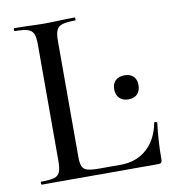

<svg xmlns="http://www.w3.org/2000/svg" viewBox="-73 -690 684 755"><g transform="rotate(-10 268.5 -312.5)"><path d="M194 -85Q194 -57 199.5 -44.5Q205 -32 220 -27.5Q235 -23 267 -23H352Q416 -23 457.5 -60.5Q499 -98 511 -163Q511 -165 516 -165Q518 -165 520.5 -163.5Q523 -162 523 -161Q514 -91 514 -15Q514 -7 510.5 -3.5Q507 0 499 0H34Q31 0 31 -6Q31 -12 34 -12Q70 -12 86 -17Q102 -22 108 -36.5Q114 -51 114 -81V-544Q114 -574 108 -588Q102 -602 85.5 -607.5Q69 -613 34 -613Q31 -613 31 -619Q31 -625 34 -625L82 -624Q126 -622 154 -622Q182 -622 226 -624L275 -625Q277 -625 277 -619Q277 -613 275 -613Q240 -613 223 -607.5Q206 -602 200 -587.5Q194 -573 194 -543ZM379 -320Q379 -342 392 -354.5Q405 -367 428 -367Q451 -367 463.5 -354.5Q476 -342 476 -320Q476 -297 463.5 -284Q451 -271 428 -271Q405 -271 392 -284Q379 -297 379 -320Z"/></g></svg>

Font: Cormorant Infant Medium
Style: Regular
Weight: 500
Designer: Christian Thalmann (Catharsis Fonts)
Version: Version 3.000